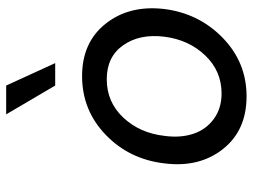

<svg xmlns="http://www.w3.org/2000/svg" viewBox="-116 -674 800 607"><g transform="rotate(-90 283.5 -370.0)"><path d="M317 -595 226 -750H317L388 -595ZM283 10Q175 10 116 -65Q57 -140 71 -250Q84 -361 161.5 -435.5Q239 -510 347 -510Q454 -510 513 -435Q572 -360 559 -250Q545 -140 467.5 -65Q390 10 283 10ZM292 -69Q363 -69 412.5 -121Q462 -173 471.5 -250.5Q481 -328 444.5 -380Q408 -432 337 -432Q265 -432 216 -380Q167 -328 158 -250Q151 -199 164.5 -158.5Q178 -118 211.5 -93.5Q245 -69 292 -69Z"/></g></svg>

Font: Orkney
Style: Italic
Weight: 400
Italic angle: -7°
Designer: Samuel Oakes and Alfredo Marco Pradil
Foundry: Alfredo Marco Pradil
Version: 1.0; ttfautohint (v1.5)